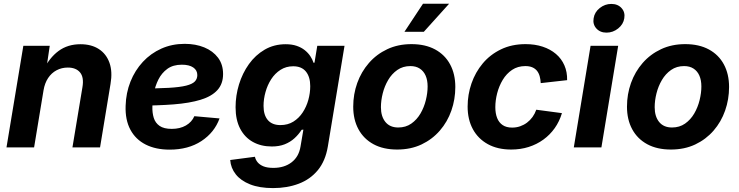

<svg xmlns="http://www.w3.org/2000/svg" viewBox="-20 -777 3895 1012"><path d="M209.5 -301.3 159.7 0H14.2L103 -535.6H242.2L222.2 -400.4L207 -404.8Q240.2 -472.7 288.6 -508.3Q336.9 -543.9 403.8 -543.9Q461.9 -543.9 501.2 -518.3Q540.5 -492.7 557.1 -445.8Q573.7 -398.9 562.5 -334.5L507.3 0H361.8L414.6 -317.9Q423.3 -369.6 401.9 -395.3Q380.4 -420.9 337.4 -420.9Q305.2 -420.9 278.3 -406.7Q251.5 -392.6 233.6 -365.7Q215.8 -338.9 209.5 -301.3Z M874 11.7Q800.8 11.7 747.8 -15.1Q694.8 -42 667.2 -93.5Q639.6 -145 642.1 -218.8Q644 -287.6 667.7 -346.9Q691.4 -406.2 732.9 -450.9Q774.4 -495.6 830.6 -520.8Q886.7 -545.9 953.6 -545.9Q1011.2 -545.9 1056.9 -527.1Q1102.5 -508.3 1129.2 -472.9Q1155.8 -437.5 1155.8 -386.7Q1155.8 -335 1125.7 -302Q1095.7 -269 1037.6 -251.2Q979.5 -233.4 895 -226.8Q810.5 -220.2 700.7 -220.2L715.8 -310.5Q809.6 -310.5 869.1 -314Q928.7 -317.4 961.4 -325.7Q994.1 -334 1007.1 -347.7Q1020 -361.3 1020 -381.3Q1020 -406.7 998.5 -421.4Q977.1 -436 938.5 -436Q892.1 -436 862.1 -414.1Q832 -392.1 814.9 -357.9Q797.9 -323.7 790.8 -285.9Q783.7 -248 783.2 -215.3Q782.2 -182.1 790.5 -155.5Q798.8 -128.9 821.3 -113.3Q843.8 -97.7 885.3 -97.7Q928.7 -97.7 960 -115.7Q991.2 -133.8 1004.4 -164.6L1137.2 -152.8Q1110.4 -78.6 1041.5 -33.4Q972.7 11.7 874 11.7Z M1419.4 214.4Q1347.7 214.4 1298.3 194.8Q1249 175.3 1222.7 141.8Q1196.3 108.4 1193.4 66.4L1323.7 49.3Q1327.1 65.4 1338.1 78.6Q1349.1 91.8 1369.1 99.9Q1389.2 107.9 1420.9 107.9Q1478.5 107.9 1516.8 78.6Q1555.2 49.3 1564 -4.9L1579.1 -93.8L1569.8 -92.8Q1554.2 -68.4 1532.2 -48.3Q1510.3 -28.3 1481 -16.6Q1451.7 -4.9 1412.6 -4.9Q1356 -4.9 1313 -28.8Q1270 -52.7 1245.8 -98.9Q1221.7 -145 1221.7 -211.9Q1221.7 -272.9 1239.7 -332Q1257.8 -391.1 1292 -439Q1326.2 -486.8 1375.2 -515.4Q1424.3 -543.9 1485.8 -543.9Q1518.6 -543.9 1543.5 -535.4Q1568.4 -526.9 1586.2 -512.7Q1604 -498.5 1615.5 -481.2Q1627 -463.9 1632.8 -445.8L1637.7 -446.8L1652.3 -535.6H1795.9L1708 -4.9Q1695.3 71.3 1655.3 119.9Q1615.2 168.5 1554.4 191.4Q1493.7 214.4 1419.4 214.4ZM1458 -117.7Q1497.1 -117.7 1526.4 -136Q1555.7 -154.3 1575.4 -184.3Q1595.2 -214.4 1605.2 -250.5Q1615.2 -286.6 1615.2 -322.8Q1615.2 -371.6 1592.5 -399.7Q1569.8 -427.7 1525.4 -427.7Q1487.8 -427.7 1458.5 -408.9Q1429.2 -390.1 1409.4 -359.4Q1389.6 -328.6 1379.4 -291.7Q1369.1 -254.9 1369.1 -218.8Q1369.1 -170.4 1391.8 -144Q1414.6 -117.7 1458 -117.7Z M2073.2 11.2Q2000.5 11.2 1948.7 -16.8Q1897 -44.9 1869.4 -95.7Q1841.8 -146.5 1841.8 -214.8Q1841.8 -280.3 1863 -339.6Q1884.3 -398.9 1924.6 -445.1Q1964.8 -491.2 2021.5 -517.8Q2078.1 -544.4 2148.9 -544.4Q2221.7 -544.4 2273.4 -516.4Q2325.2 -488.3 2352.5 -437.5Q2379.9 -386.7 2379.9 -318.4Q2379.9 -253.4 2359.1 -194.1Q2338.4 -134.8 2298.3 -88.6Q2258.3 -42.5 2201.7 -15.6Q2145 11.2 2073.2 11.2ZM2079.1 -105Q2118.7 -105 2147.9 -125.5Q2177.2 -146 2196.3 -178.7Q2215.3 -211.4 2224.6 -249.3Q2233.9 -287.1 2233.9 -321.3Q2233.9 -354.5 2223.4 -378.4Q2212.9 -402.3 2192.6 -415.5Q2172.4 -428.7 2143.1 -428.7Q2103.5 -428.7 2074.2 -408.2Q2044.9 -387.7 2025.9 -355.2Q2006.8 -322.8 1997.3 -284.9Q1987.8 -247.1 1987.8 -211.9Q1987.8 -163.1 2011.5 -134Q2035.2 -105 2079.1 -105ZM2111.8 -609.4 2209.5 -757.3H2347.2L2213.9 -609.4Z M2674.3 11.2Q2603 11.2 2551.5 -17.1Q2500 -45.4 2472.4 -96.2Q2444.8 -147 2444.8 -215.3Q2444.8 -278.3 2465.1 -337.2Q2485.4 -396 2524.4 -442.6Q2563.5 -489.3 2620.4 -516.8Q2677.2 -544.4 2750.5 -544.4Q2799.8 -544.4 2840.3 -531Q2880.9 -517.6 2910.2 -492.7Q2939.5 -467.8 2954.8 -432.6Q2970.2 -397.5 2969.2 -354.5L2830.1 -338.9Q2829.1 -358.9 2824.5 -375.5Q2819.8 -392.1 2810.1 -404.1Q2800.3 -416 2785.2 -422.4Q2770 -428.7 2749 -428.7Q2709 -428.7 2679.2 -408.7Q2649.4 -388.7 2629.9 -356.2Q2610.4 -323.7 2600.6 -285.9Q2590.8 -248 2590.8 -211.9Q2590.8 -179.2 2600.3 -155Q2609.9 -130.9 2629.4 -117.7Q2648.9 -104.5 2679.2 -104.5Q2701.7 -104.5 2721.4 -111.3Q2741.2 -118.2 2757.8 -130.6Q2774.4 -143.1 2786.9 -160.4Q2799.3 -177.7 2806.6 -198.7L2941.9 -180.7Q2928.7 -136.7 2903.8 -101.6Q2878.9 -66.4 2844.2 -41.3Q2809.6 -16.1 2766.6 -2.4Q2723.6 11.2 2674.3 11.2Z M3004.4 0 3092.8 -535.6H3238.3L3149.9 0ZM3176.8 -605Q3143.1 -605 3123.3 -627Q3103.5 -648.9 3108.9 -680.7Q3113.8 -712.9 3141.1 -734.6Q3168.5 -756.3 3202.1 -756.3Q3236.3 -756.3 3256.1 -734.4Q3275.9 -712.4 3270.5 -680.7Q3265.6 -648.9 3238.3 -627Q3210.9 -605 3176.8 -605Z M3516.1 11.2Q3443.4 11.2 3391.6 -16.8Q3339.8 -44.9 3312.3 -95.7Q3284.7 -146.5 3284.7 -214.8Q3284.7 -280.3 3305.9 -339.6Q3327.1 -398.9 3367.4 -445.1Q3407.7 -491.2 3464.4 -517.8Q3521 -544.4 3591.8 -544.4Q3664.6 -544.4 3716.3 -516.4Q3768.1 -488.3 3795.4 -437.5Q3822.8 -386.7 3822.8 -318.4Q3822.8 -253.4 3802 -194.1Q3781.2 -134.8 3741.2 -88.6Q3701.2 -42.5 3644.5 -15.6Q3587.9 11.2 3516.1 11.2ZM3522 -105Q3561.5 -105 3590.8 -125.5Q3620.1 -146 3639.2 -178.7Q3658.2 -211.4 3667.5 -249.3Q3676.8 -287.1 3676.8 -321.3Q3676.8 -354.5 3666.3 -378.4Q3655.8 -402.3 3635.5 -415.5Q3615.2 -428.7 3585.9 -428.7Q3546.4 -428.7 3517.1 -408.2Q3487.8 -387.7 3468.8 -355.2Q3449.7 -322.8 3440.2 -284.9Q3430.7 -247.1 3430.7 -211.9Q3430.7 -163.1 3454.3 -134Q3478 -105 3522 -105Z"/></svg>

Font: Inter 20pt
Style: Bold Italic
Weight: 700
Italic angle: -9.3988°
Version: Version 4.001;git-66647c0bb